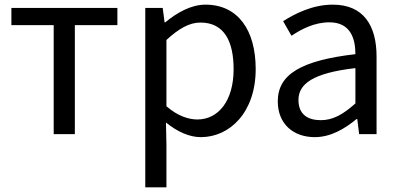

<svg xmlns="http://www.w3.org/2000/svg" viewBox="-20 -577 1721 826"><path d="M29 -469H211V0H302V-469H485V-543H29Z M680 -543H605V229H696V45L694 -50C743 -10 795 13 844 13C968 13 1080 -93 1080 -280C1080 -447 1004 -557 864 -557C800 -557 740 -521 691 -481H688ZM829 -63C793 -63 745 -77 696 -120V-405C749 -454 795 -480 842 -480C945 -480 985 -399 985 -279C985 -144 920 -63 829 -63Z M1334 13C1402 13 1462 -22 1514 -65H1517L1525 0H1600V-334C1600 -467 1544 -557 1412 -557C1324 -557 1249 -518 1198 -486L1234 -423C1277 -452 1333 -481 1397 -481C1486 -481 1509 -414 1509 -344C1277 -317 1175 -258 1175 -141C1175 -43 1243 13 1334 13ZM1360 -60C1305 -60 1264 -84 1264 -147C1264 -216 1326 -263 1509 -284V-132C1456 -85 1413 -60 1360 -60Z"/></svg>

Font: Spoqa Han Sans Neo
Style: Regular
Weight: 400
Designer: [Spoqa Han Sans Neo] Dong-huui Kim ___ Younghwa Kang ___ Yujin Lee ___ [Noto Sans] Ryoko NISHIZUKA ____ (kana & ideograp
Foundry: Spoqa (http://www.spoqa-han-sans.com)
Version: Version 1.100;hotconv 1.0.109;makeotfexe 2.5.65596